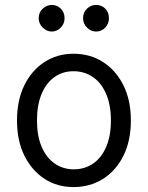

<svg xmlns="http://www.w3.org/2000/svg" viewBox="-20 -748 600 779"><path d="M278 11Q212 11 160.5 -22.5Q109 -56 79 -116.5Q49 -177 49 -259Q49 -341 78.5 -401.5Q108 -462 160 -496Q212 -530 278 -530Q346 -530 398.5 -496Q451 -462 481 -401.5Q511 -341 511 -259Q511 -177 481 -116.5Q451 -56 398.5 -22.5Q346 11 278 11ZM279 -61Q324 -61 358 -84.5Q392 -108 411 -152.5Q430 -197 430 -259Q430 -321 411 -366Q392 -411 357.5 -435Q323 -459 278 -459Q234 -459 200.5 -435Q167 -411 148.5 -366Q130 -321 130 -259Q130 -197 149 -152.5Q168 -108 202 -84.5Q236 -61 279 -61ZM370 -620Q349 -620 333 -636Q317 -652 317 -674Q317 -698 333 -713Q349 -728 370 -728Q392 -728 407 -713Q422 -698 422 -674Q422 -652 407 -636Q392 -620 370 -620ZM190 -620Q170 -620 153.5 -636Q137 -652 137 -674Q137 -698 153.5 -713Q170 -728 190 -728Q211 -728 226.5 -713Q242 -698 242 -674Q242 -652 226.5 -636Q211 -620 190 -620Z"/></svg>

Font: Ubuntu Sans Mono
Style: Regular
Weight: 400
Monospace: yes
Designer: Dalton Maag Ltd
Foundry: Dalton Maag Ltd
Version: Version 1.006